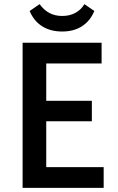

<svg xmlns="http://www.w3.org/2000/svg" viewBox="-20 -906 570 926"><path d="M89 -700H470V-600H203V-420H423V-321H203V-100H480V0H89ZM280 -754Q223 -754 183 -779.5Q143 -805 123 -853L171 -886Q191 -858 218 -843.5Q245 -829 280 -829Q317 -829 344.5 -844.5Q372 -860 387 -886L435 -853Q415 -805 375.5 -779.5Q336 -754 280 -754Z"/></svg>

Font: Tilda Sans Semibold
Style: Regular
Weight: 600
Designer: ParaType Ltd
Foundry: ParaType Ltd
Version: Version 1.009